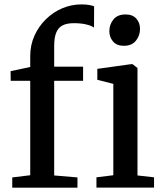

<svg xmlns="http://www.w3.org/2000/svg" viewBox="-20 -850 740 870"><path d="M35.5 0.5V-46L117 -56V-484H28.5L28 -527.5L117 -546.5V-596Q117 -646 136.2 -688.5Q155.5 -731 188.2 -763Q221 -795 262.2 -812.5Q303.5 -830 348 -830Q371.5 -830 385 -827.2Q398.5 -824.5 406.5 -821.5L406 -725Q396 -733 371.8 -739Q347.5 -745 314.5 -745Q283.5 -745 264 -735.2Q244.5 -725.5 235 -702.8Q225.5 -680 225.5 -641V-548H356.5V-484H225.5V-55L331 -46V0.5ZM417 0V-46.5L493.5 -56V-470L421 -488.5V-538L575.5 -559.5H580L603 -542V-55L678 -46.5V0ZM540.5 -642.5Q509 -642.5 492.2 -662Q475.5 -681.5 475.5 -708.5Q475.5 -739 494 -761.8Q512.5 -784.5 548.5 -784.5H549.5Q581 -784.5 597.8 -765.5Q614.5 -746.5 614.5 -719Q614.5 -689 596 -665.8Q577.5 -642.5 541.5 -642.5Z"/></svg>

Font: Merriweather 36pt Medium
Style: Regular
Weight: 500
Version: Version 2.100